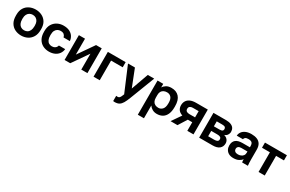

<svg xmlns="http://www.w3.org/2000/svg" viewBox="165 -1941 5358 3552"><g transform="rotate(30 2844.5 -165.0)"><path d="M300 12Q228 12 167.5 -17.5Q107 -47 71 -107.5Q35 -168 35 -260V-280Q35 -367 71 -425Q107 -483 167.5 -512.5Q228 -542 300 -542Q372 -542 432.5 -512.5Q493 -483 529 -425Q565 -367 565 -280V-260Q565 -170 529 -109.5Q493 -49 432.5 -18.5Q372 12 300 12ZM300 -100Q338 -100 367.5 -117.5Q397 -135 414 -171Q431 -207 431 -260V-280Q431 -329 414 -362Q397 -395 367.5 -412.5Q338 -430 300 -430Q262 -430 232.5 -412.5Q203 -395 186 -362Q169 -329 169 -280V-260Q169 -206 186 -170.5Q203 -135 232.5 -117.5Q262 -100 300 -100Z M895 12Q822 12 763 -18.5Q704 -49 669.5 -109.5Q635 -170 635 -260V-280Q635 -366 671 -424Q707 -482 766 -512Q825 -542 895 -542Q970 -542 1022 -517Q1074 -492 1102.5 -448Q1131 -404 1135 -351H1001Q993 -387 968.5 -408.5Q944 -430 895 -430Q861 -430 832.5 -414Q804 -398 786.5 -365Q769 -332 769 -280V-260Q769 -204 785.5 -168.5Q802 -133 830.5 -116.5Q859 -100 895 -100Q934 -100 962.5 -120.5Q991 -141 1001 -179H1135Q1129 -122 1097 -78Q1065 -34 1012.5 -11Q960 12 895 12Z M1225 0V-530H1356V-190L1592 -530H1713V0H1582V-340L1346 0Z M1844 0V-530H2224V-420H1976V0Z M2414 212Q2399 212 2384 209V97Q2399 100 2414 100Q2434 100 2447.5 90Q2461 80 2472.5 58Q2484 36 2498 0L2274 -530H2422L2566 -164L2697 -530H2834L2630 0Q2601 75 2574 121.5Q2547 168 2510.5 190Q2474 212 2414 212Z M2905 200V-530H3027V-452Q3047 -488 3090 -515Q3133 -542 3199 -542Q3305 -542 3364.5 -476.5Q3424 -411 3424 -280V-260Q3424 -169 3396.5 -108.5Q3369 -48 3319 -18Q3269 12 3199 12Q3145 12 3103.5 -11.5Q3062 -35 3036 -73V200ZM3168 -100Q3220 -100 3255 -139.5Q3290 -179 3290 -260V-280Q3290 -355 3256.5 -392.5Q3223 -430 3168 -430Q3130 -430 3100 -415.5Q3070 -401 3053 -372.5Q3036 -344 3036 -300V-240Q3036 -193 3052.5 -161.5Q3069 -130 3099 -115Q3129 -100 3168 -100Z M3489 0 3626 -199Q3565 -219 3537 -259Q3509 -299 3509 -353Q3509 -405 3533 -445Q3557 -485 3606 -507.5Q3655 -530 3729 -530H3979V0H3847V-183H3752L3637 0ZM3641 -353Q3641 -319 3663.5 -303Q3686 -287 3724 -287H3847V-420H3724Q3686 -420 3663.5 -403.5Q3641 -387 3641 -353Z M4100 0V-530H4364Q4433 -530 4476 -512Q4519 -494 4538.5 -462Q4558 -430 4558 -387Q4558 -351 4536 -318.5Q4514 -286 4474 -275Q4523 -263 4550.5 -229.5Q4578 -196 4578 -151Q4578 -82 4530 -41Q4482 0 4384 0ZM4231 -106H4359Q4404 -106 4425.5 -119.5Q4447 -133 4447 -163Q4447 -193 4426.5 -206.5Q4406 -220 4359 -220H4231ZM4231 -318H4346Q4392 -318 4409.5 -331Q4427 -344 4427 -371Q4427 -397 4409 -410.5Q4391 -424 4346 -424H4231Z M4833 12Q4776 12 4736 -9.5Q4696 -31 4675 -69Q4654 -107 4654 -155Q4654 -235 4701.5 -275Q4749 -315 4844 -315H5002V-340Q5002 -392 4978.5 -413Q4955 -434 4904 -434Q4859 -434 4839 -418.5Q4819 -403 4816 -380H4684Q4687 -426 4713.5 -462.5Q4740 -499 4789.5 -520.5Q4839 -542 4909 -542Q4977 -542 5027.5 -522Q5078 -502 5106 -457.5Q5134 -413 5134 -338V-135Q5134 -93 5135.5 -61.5Q5137 -30 5141 0H5018Q5014 -22 5013.5 -33.5Q5013 -45 5013 -68Q4992 -36 4947 -12Q4902 12 4833 12ZM4874 -90Q4906 -90 4935.5 -101.5Q4965 -113 4983.5 -137.5Q5002 -162 5002 -200V-225H4869Q4831 -225 4809.5 -207.5Q4788 -190 4788 -160Q4788 -128 4810 -109Q4832 -90 4874 -90Z M5369 0V-420H5200V-530H5669V-420H5501V0Z"/></g></svg>

Font: Golos Text SemiBold
Style: Regular
Weight: 600
Designer: A.Korolkova, Vitaly Kuzmin
Foundry: ParaType Ltd
Version: Version 2.004